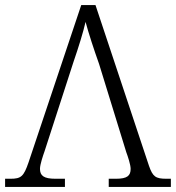

<svg xmlns="http://www.w3.org/2000/svg" viewBox="-22 -734 691 754"><path d="M367 -483 474 -136C480 -120 491 -87 491 -71C491 -44 478 -32 433 -32H405V0H649V-32H632C589 -32 578 -40 563 -83L353 -714H297L90 -96C71 -41 61 -32 19 -32H-2V0H233V-32H196C150 -32 135 -44 135 -71C135 -88 147 -123 153 -140L267 -492C286 -547 305 -608 314 -648C326 -603 347 -539 367 -483Z"/></svg>

Font: Noto Serif Light
Style: Regular
Weight: 300
Designer: Monotype Design Team
Foundry: Monotype Imaging Inc.
Version: Version 2.013